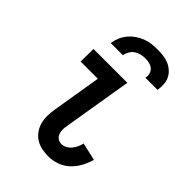

<svg xmlns="http://www.w3.org/2000/svg" viewBox="-220 -836 939 939"><g transform="rotate(45 250.0 -366.0)"><path d="M294 8Q270 8 247.5 3.5Q225 -1 206 -13Q187 -25 174 -43.5Q161 -62 155 -84Q149 -106 149.5 -129.5Q150 -153 154 -177L196 -432H77L78 -520H312L253 -163Q250 -149 250 -135Q250 -121 254.5 -108.5Q259 -96 270 -88Q281 -80 295 -80Q309 -80 322.5 -87Q336 -94 345.5 -105.5Q355 -117 361.5 -131Q368 -145 371 -159L463 -138Q455 -110 440.5 -82.5Q426 -55 403.5 -34Q381 -13 352 -2.5Q323 8 294 8ZM117 -600Q120 -620 128 -640Q136 -660 150 -677Q164 -694 182.5 -707Q201 -720 220.5 -727.5Q240 -735 261 -737.5Q282 -740 302 -740Q322 -740 342 -737.5Q362 -735 379.5 -727.5Q397 -720 411.5 -707Q426 -694 434 -677Q442 -660 443 -640Q444 -620 441 -600H357Q360 -615 356.5 -628.5Q353 -642 343 -651Q333 -660 319 -663.5Q305 -667 290 -667Q275 -667 260 -663.5Q245 -660 232 -651Q219 -642 211.5 -628.5Q204 -615 201 -600Z"/></g></svg>

Font: Iosevka Curly Semibold
Style: Italic
Weight: 600
Italic angle: -9°
Monospace: yes
Designer: Belleve Invis
Foundry: Belleve Invis
Version: Version 22.1.2; ttfautohint (v1.8.4)